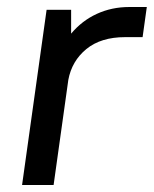

<svg xmlns="http://www.w3.org/2000/svg" viewBox="-20 -528 439 548"><path d="M113 -500H183V-432Q214 -469 256.5 -488.5Q299 -508 349 -508H399L387 -422H337Q268 -422 226.5 -388Q185 -354 175 -300L133 0H43Z"/></svg>

Font: Retni Sans Medium
Style: Italic
Weight: 500
Italic angle: -8°
Designer: Vitaly Kuzmin
Foundry: ParaType Ltd.
Version: Version 1.00;June 10, 2019;FontCreator 11.5.0.2425 64-bit; t